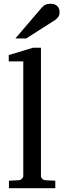

<svg xmlns="http://www.w3.org/2000/svg" viewBox="-20 -987 337 1007"><path d="M26.9 0V-39.1L80.1 -42Q86.9 -42 94.5 -49.1Q102.1 -56.2 102.1 -63V-665H25.9V-698.2L153.8 -736.8H194.8V-63Q194.8 -56.2 201.9 -49.1Q209 -42 215.8 -42L270 -39.1V0ZM292.5 -922.4Q292.5 -908.7 285.9 -898.9Q279.3 -889.2 269.5 -882.3L117.2 -785.2H60.5L193.4 -940.4Q199.2 -946.8 204.1 -951.9Q209 -957 214.8 -960.4Q220.7 -963.9 228.3 -965.6Q235.8 -967.3 246.6 -967.3Q259.8 -967.3 268.6 -963.1Q277.3 -959 282.7 -952.6Q288.1 -946.3 290.3 -938.2Q292.5 -930.2 292.5 -922.4Z"/></svg>

Font: Charis SIL Afr
Style: Regular
Weight: 400
Foundry: SIL International
Version: Version 5.000